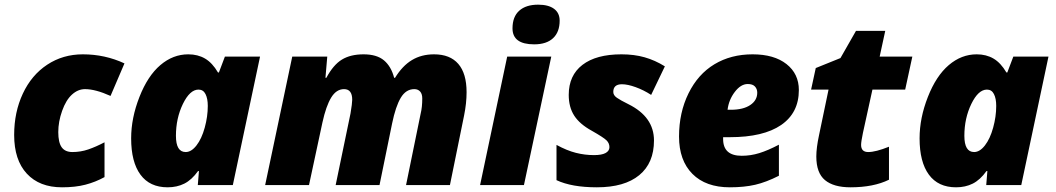

<svg xmlns="http://www.w3.org/2000/svg" viewBox="-20 -797 4547 827"><path d="M247.1 9.8Q149.9 9.8 95.5 -49.1Q41 -107.9 41 -215.8Q41 -314 78.4 -393.8Q115.7 -473.6 183.3 -518.3Q251 -563 336.9 -563Q432.1 -563 516.1 -523.9L456.1 -383.8Q391.1 -413.1 346.2 -413.1Q315.9 -413.1 290 -389.6Q264.2 -366.2 247.6 -319.6Q231 -272.9 231 -228Q231 -183.6 245.6 -162.8Q260.3 -142.1 292 -142.1Q327.1 -142.1 360.1 -153.3Q393.1 -164.6 430.2 -184.1V-34.2Q391.1 -12.7 347.9 -1.5Q304.7 9.8 247.1 9.8Z M779.8 -142.1Q804.2 -142.1 826.4 -170.7Q848.6 -199.2 861.8 -247.1Q875 -294.9 875 -340.8Q875 -372.6 865.2 -391.8Q855.5 -411.1 835 -411.1Q797.9 -411.1 767.8 -349.4Q737.8 -287.6 737.8 -211.9Q737.8 -142.1 779.8 -142.1ZM982.9 0H832L836.9 -60.1H833Q805.7 -22 773.9 -6.1Q742.2 9.8 702.1 9.8Q625 9.8 585 -44.7Q544.9 -99.1 544.9 -201.2Q544.9 -288.6 580.6 -379.4Q616.2 -470.2 670.7 -516.6Q725.1 -563 791 -563Q832 -563 863.3 -544.7Q894.5 -526.4 918.9 -484.9H922.9L948.7 -553.2H1100.1Z M1425.8 0 1489.7 -308.1Q1497.1 -352.1 1497.1 -367.2Q1497.1 -413.1 1461.9 -413.1Q1428.7 -413.1 1406.5 -376.7Q1384.3 -340.3 1368.7 -269L1311 0H1122.1L1238.8 -553.2H1389.6L1381.8 -461.9H1385.7Q1415.5 -517.6 1452.6 -540.3Q1489.7 -563 1545.9 -563Q1603 -563 1634 -536.9Q1665 -510.7 1677.7 -461.9H1681.6Q1713.4 -513.7 1754.4 -538.3Q1795.4 -563 1849.6 -563Q1918.5 -563 1954.1 -521.7Q1989.7 -480.5 1989.7 -399.9Q1989.7 -352.5 1979 -299.8L1918 0H1729L1792 -308.1Q1798.8 -335.4 1798.8 -373Q1798.8 -392.6 1789.6 -402.8Q1780.3 -413.1 1764.6 -413.1Q1728.5 -413.1 1706.3 -376Q1684.1 -338.9 1668.9 -265.1L1614.7 0Z M2236.8 0H2047.9L2164.6 -553.2H2354.5ZM2187.5 -674.8Q2187.5 -725.1 2216.6 -751Q2245.6 -776.9 2297.9 -776.9Q2342.3 -776.9 2366.5 -759Q2390.6 -741.2 2390.6 -708Q2390.6 -659.2 2362.3 -632.6Q2334 -606 2280.8 -606Q2187.5 -606 2187.5 -674.8Z M2796.9 -191.9Q2796.9 -94.7 2733.4 -42.5Q2669.9 9.8 2550.8 9.8Q2442.4 9.8 2377 -21V-172.9Q2421.9 -148.4 2460.4 -138.7Q2499 -128.9 2538.6 -128.9Q2571.8 -128.9 2588.4 -137.9Q2605 -147 2605 -163.1Q2605 -180.2 2592.3 -192.6Q2579.6 -205.1 2528.8 -233.9Q2477.1 -262.2 2453.4 -298.8Q2429.7 -335.4 2429.7 -388.2Q2429.7 -472.2 2488.8 -517.6Q2547.9 -563 2656.7 -563Q2711.4 -563 2756.3 -550.3Q2801.3 -537.6 2843.8 -511.2L2784.7 -388.2Q2752.4 -409.2 2718 -421.6Q2683.6 -434.1 2658.7 -434.1Q2621.6 -434.1 2621.6 -400.9Q2621.6 -386.7 2637 -376Q2652.3 -365.2 2687 -348.1Q2796.9 -293.5 2796.9 -191.9Z M3123.5 9.8Q3020 9.8 2962.4 -48.1Q2904.8 -106 2904.8 -209Q2904.8 -312 2945.6 -394.8Q2986.3 -477.5 3057.4 -520.3Q3128.4 -563 3221.7 -563Q3314.5 -563 3367.7 -521Q3420.9 -479 3420.9 -409.2Q3420.9 -311 3344.5 -258.5Q3268.1 -206.1 3123.5 -206.1H3094.7V-198.2Q3094.7 -126 3174.8 -126Q3213.4 -126 3250.5 -137.5Q3287.6 -148.9 3335 -173.8V-40Q3280.3 -12.2 3232.9 -1.2Q3185.5 9.8 3123.5 9.8ZM3200.7 -435.1Q3170.9 -435.1 3145 -401.1Q3119.1 -367.2 3113.8 -324.2H3127.9Q3181.2 -324.2 3211.4 -344.5Q3241.7 -364.7 3241.7 -397.9Q3241.7 -413.6 3231.9 -424.3Q3222.2 -435.1 3200.7 -435.1Z M3719.7 -142.1Q3752 -142.1 3809.1 -165V-22.9Q3742.7 9.8 3643.1 9.8Q3570.8 9.8 3533.4 -21.2Q3496.1 -52.2 3496.1 -123Q3496.1 -160.2 3507.8 -214.8L3548.8 -411.1H3473.6L3493.7 -503.9L3600.1 -546.9L3667 -664.1H3793L3769 -553.2H3909.7L3878.9 -411.1H3737.8L3696.8 -224.1Q3689 -186.5 3689 -172.9Q3689 -142.1 3719.7 -142.1Z M4175.8 -142.1Q4200.2 -142.1 4222.4 -170.7Q4244.6 -199.2 4257.8 -247.1Q4271 -294.9 4271 -340.8Q4271 -372.6 4261.2 -391.8Q4251.5 -411.1 4231 -411.1Q4193.8 -411.1 4163.8 -349.4Q4133.8 -287.6 4133.8 -211.9Q4133.8 -142.1 4175.8 -142.1ZM4378.9 0H4228L4232.9 -60.1H4229Q4201.7 -22 4169.9 -6.1Q4138.2 9.8 4098.1 9.8Q4021 9.8 3981 -44.7Q3940.9 -99.1 3940.9 -201.2Q3940.9 -288.6 3976.6 -379.4Q4012.2 -470.2 4066.7 -516.6Q4121.1 -563 4187 -563Q4228 -563 4259.3 -544.7Q4290.5 -526.4 4314.9 -484.9H4318.8L4344.7 -553.2H4496.1Z"/></svg>

Font: Open Sans Extrabold
Style: Italic
Weight: 800
Italic angle: -12°
Foundry: Ascender Corporation
Version: Version 1.10